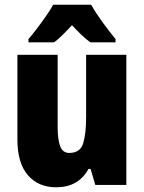

<svg xmlns="http://www.w3.org/2000/svg" viewBox="-20 -786 611 816"><path d="M517 -553V0H385L365 -68H356Q313 10 219 10Q143 10 98.5 -41.5Q54 -93 54 -193V-553H225V-248Q225 -192 236 -164Q247 -136 274 -136Q321 -136 333.5 -177Q346 -218 346 -289V-553ZM367 -766Q386 -733 414 -694Q442 -655 471 -620V-606H364Q346 -619 327 -637Q308 -655 286 -679Q263 -654 244.5 -636Q226 -618 210 -606H101V-620Q116 -637 136.5 -664Q157 -691 176.5 -719Q196 -747 206 -766Z"/></svg>

Font: Noto Sans Gujarati Condensed Black
Style: Regular
Weight: 900
Width: 3
Designer: Jelle Bosma - Monotype Design Team, Universal Thirst
Foundry: Monotype Imaging Inc.
Version: Version 2.106; ttfautohint (v1.8.4.7-5d5b)